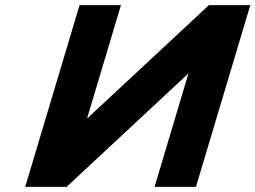

<svg xmlns="http://www.w3.org/2000/svg" viewBox="-20 -722 986 741"><path d="M706.6 -436.1H704.6L237.1 -0.9H77.3L287 -702.1H446.8L316.6 -266.9H318.7L786.2 -702.1H946L736.3 -0.9H576.5Z"/></svg>

Font: Hussar
Style: BdSuprExtOblThree
Weight: 700
Foundry: Cannot Into Space Fonts
Version: Version 2.00